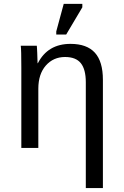

<svg xmlns="http://www.w3.org/2000/svg" viewBox="-20 -765 640 993"><path d="M423.8 207.5V-339.4Q423.8 -405.8 398.2 -438Q372.6 -470.2 316.4 -470.2Q255.9 -470.2 217 -426Q178.2 -381.8 178.2 -306.2V0H90.3V-415.5Q90.3 -507.8 87.4 -528.3H170.4Q170.9 -525.9 171.4 -515.1Q171.9 -504.4 172.6 -490.5Q173.3 -476.6 174.3 -438H175.8Q227.1 -538.1 344.7 -538.1Q429.2 -538.1 470.7 -492.4Q512.2 -446.8 512.2 -352.1V207.5ZM271 -586.4V-602.5L309.6 -745.1H405.8V-727.1L322.3 -586.4Z"/></svg>

Font: Liberation Mono
Style: Regular
Weight: 400
Monospace: yes
Designer: Steve Matteson
Foundry: Ascender Corporation
Version: Version 2.1.5